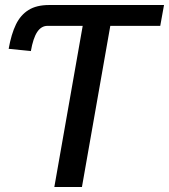

<svg xmlns="http://www.w3.org/2000/svg" viewBox="-20 -745 674 765"><path d="M309.5 -642H169.5Q144.5 -642 128.2 -617.5Q112 -593 103 -541.5L14.5 -550.5Q25 -609.5 43.5 -647.5Q62 -685.5 93.8 -705.2Q125.5 -725 175.5 -725H633.5L618.5 -642H419.5L306.5 0H196.5Z"/></svg>

Font: JuliaMono BoldItalic
Style: Regular
Weight: 700
Italic angle: -9°
Monospace: yes
Designer: cormullion
Foundry: corm
Version: Version 0.049; ttfautohint (v1.8.4)